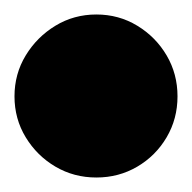

<svg xmlns="http://www.w3.org/2000/svg" viewBox="-82 -893 265 265"><g transform="rotate(-90 50.5 -760.5)"><path d="M-62 -760Q-62 -729 -47 -703.5Q-32 -678 -6.5 -663Q19 -648 50 -648Q81 -648 106.5 -663Q132 -678 147.5 -703.5Q163 -729 163 -760Q163 -791 147.5 -816.5Q132 -842 106.5 -857.5Q81 -873 50 -873Q19 -873 -6.5 -857.5Q-32 -842 -47 -816.5Q-62 -791 -62 -760Z"/></g></svg>

Font: Linefont Black
Style: Regular
Weight: 900
Monospace: yes
Version: Version 3.002;gftools[0.9.33]